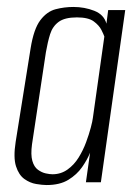

<svg xmlns="http://www.w3.org/2000/svg" viewBox="-20 -524 397 552"><path d="M114 8Q102 8 84 5Q66 2 50 -9.5Q34 -21 26 -46Q18 -71 25 -116L68 -385Q77 -441 96 -466Q115 -491 140 -497.5Q165 -504 191 -504Q223 -504 251 -493Q279 -482 286 -456L291 -495H340L270 0H227L239 -85Q231 -65 216 -43.5Q201 -22 176.5 -7Q152 8 114 8ZM131 -23Q155 -23 174 -36.5Q193 -50 206 -71Q219 -92 227.5 -115Q236 -138 241 -157Q246 -176 247 -185L280 -419Q278 -425 271.5 -438Q265 -451 249.5 -462.5Q234 -474 201 -474Q166 -474 148.5 -461Q131 -448 124 -425.5Q117 -403 112 -374L72 -109Q68 -79 73 -61.5Q78 -44 89 -36Q100 -28 111.5 -25.5Q123 -23 131 -23Z"/></svg>

Font: Alumni Sans Thin Light
Style: Italic
Weight: 300
Italic angle: -8°
Version: Version 1.016